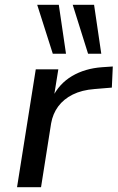

<svg xmlns="http://www.w3.org/2000/svg" viewBox="-20 -780 490 800"><path d="M51 0 129 -491H223L204 -373H198Q226 -431 280 -463Q334 -495 406 -500L450 -503L446 -415L374 -409Q321 -405 283 -386Q245 -367 222.5 -336.5Q200 -306 193 -266L151 0ZM347 -556 283 -760H372L402 -556ZM200 -556 135 -760H225L255 -556Z"/></svg>

Font: Nunito Sans 10pt SemiExpanded Medium
Style: Italic
Weight: 500
Width: 6
Italic angle: -9°
Designer: Vernon Adams
Foundry: Vernon Adams
Version: Version 3.101;gftools[0.9.27]